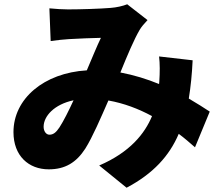

<svg xmlns="http://www.w3.org/2000/svg" viewBox="-20 -806 1040 898"><path d="M211 -176C196 -176 184 -192 184 -213C184 -263 234 -318 324 -337C301 -287 278 -241 258 -210C242 -186 229 -176 211 -176ZM961 -284C935 -301 901 -323 863 -345C872 -400 878 -460 881 -524L724 -542C728 -509 728 -468 725 -424L724 -413C668 -436 607 -455 543 -467C575 -546 608 -624 633 -666C641 -680 654 -695 670 -712L575 -786C555 -778 525 -771 497 -769C449 -765 357 -762 298 -762C276 -762 239 -764 211 -767L217 -614C244 -618 282 -622 302 -623C347 -626 413 -628 452 -629C433 -590 410 -533 386 -477C185 -465 43 -344 43 -188C43 -77 114 -14 208 -14C285 -14 337 -46 379 -111C413 -165 451 -254 487 -336C560 -323 628 -297 691 -263C657 -181 588 -94 444 -32L572 72C697 6 772 -77 816 -180C843 -160 868 -138 892 -117Z"/></svg>

Font: Noto Sans CJK Black
Style: Bold
Weight: 900
Designer: Ryoko NISHIZUKA (kana & ideographs); Paul D. Hunt (Latin, Greek & Cyrillic); Wenlong ZHANG (bopomofo); Sandoll Communica
Foundry: Adobe Systems Incorporated
Version: Version 1.000;PS 1;hotconv 1.0.78;makeotf.lib2.5.61930